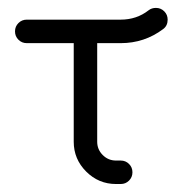

<svg xmlns="http://www.w3.org/2000/svg" viewBox="-20 -461 452 481"><path d="M370.6 -441.2Q382.9 -441.2 391.5 -432.6Q400 -424.1 400 -411.8Q400 -396.5 388.8 -388.2Q341.8 -352.9 282.4 -352.9H223.5V-105.9Q223.5 -86.5 237.4 -72.6Q251.2 -58.8 270.6 -58.8H282.4Q294.7 -58.8 303.2 -50.3Q311.8 -41.8 311.8 -29.4Q311.8 -17.1 303.2 -8.5Q294.7 0 282.4 0H270.6Q227.1 0 195.9 -31.2Q164.7 -62.4 164.7 -105.9V-352.9H47.1Q34.7 -352.9 26.2 -361.5Q17.6 -370 17.6 -382.4Q17.6 -394.7 26.2 -403.2Q34.7 -411.8 47.1 -411.8H282.4Q322.4 -411.8 352.4 -435.3Q360 -441.2 370.6 -441.2Z"/></svg>

Font: OpenGost Type B TT
Style: Regular
Weight: 400
Version: Version 0.3